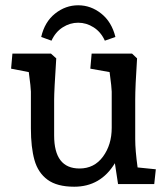

<svg xmlns="http://www.w3.org/2000/svg" viewBox="-20 -697 632 727"><path d="M97 -211V-350Q97 -364 89 -424L22 -437L27 -494H173L193 -476Q185 -353 185 -320V-184Q185 -59 281 -59Q337 -59 370 -104Q403 -149 403 -213V-350Q403 -364 395 -424L322 -437L327 -494H480L499 -476Q492 -369 492 -320V-170Q492 -128 501 -63L570 -56L564 0H427L415 -79Q361 10 261 10Q196 10 160 -16.5Q124 -43 110.5 -91Q97 -139 97 -211ZM276 -611Q245 -611 217.5 -593.5Q190 -576 175 -543L136 -557Q149 -614 188.5 -645.5Q228 -677 276 -677Q324 -677 363.5 -645.5Q403 -614 417 -557L377 -543Q362 -576 334.5 -593.5Q307 -611 276 -611Z"/></svg>

Font: Andada Pro Medium
Style: Regular
Weight: 500
Designer: Carolina Giovagnoli
Foundry: Huerta Tipografica
Version: Version 3.005; ttfautohint (v1.8.4)